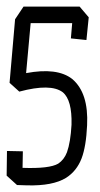

<svg xmlns="http://www.w3.org/2000/svg" viewBox="-20 -558 301 578"><path d="M50.8 -538.1H219.7L247.1 -505.9L240.2 -437.5L193.4 -442.4L197.3 -488.3H72.3L58.6 -337.9Q152.3 -355.5 197.3 -320.3Q247.1 -278.3 242.2 -180.7Q239.3 -117.2 225.6 -81.1Q210.9 -43 178.7 -22.5Q138.7 2 61.5 0Q49.8 0 31.2 -1L0 -29.3L1 -103.5L48.8 -102.5L47.9 -52.7Q128.9 -49.8 155.3 -65.4Q172.9 -77.1 181.6 -99.6Q192.4 -129.9 195.3 -182.6Q197.3 -256.8 168.9 -280.3Q132.8 -307.6 38.1 -282.2L8.8 -308.6L25.4 -500Z"/></svg>

Font: Bratas-flat
Style: flat
Weight: 400
Designer: MUHAMMAD YONI
Version: Version 001.000